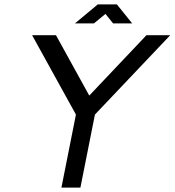

<svg xmlns="http://www.w3.org/2000/svg" viewBox="-20 -859 799 879"><path d="M650.4 -697.8H759.3L414.6 -334.5L348.1 0H261.2L327.6 -334.5L127 -697.8H236.3L388.7 -421.4ZM427.7 -838.9H515.1L585 -752H497.6L462.9 -795.4L410.2 -752H323.2Z"/></svg>

Font: Qaz
Style: Italic
Weight: 400
Italic angle: -11.25°
Designer: GGBotNet
Foundry: f0n7
Version: 0.70